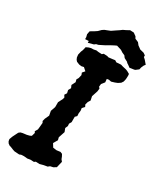

<svg xmlns="http://www.w3.org/2000/svg" viewBox="-236 -933 862 1023"><g transform="rotate(30 195.5 -421.5)"><path d="M66 13 36 11 24 7 7 0 -1 -2 -12 -10 -18 -20 -20 -32 -13 -51 -6 -65 4 -85 13 -92 25 -95 49 -98 65 -102 75 -107 81 -128 76 -136 86 -153 90 -195 85 -204 89 -220 101 -246 96 -273 106 -302V-332L120 -359L123 -370L115 -383L124 -397L120 -415L129 -431L122 -447L134 -471L130 -486L137 -498L142 -519L137 -532L150 -547L132 -563L118 -560L103 -562L86 -569L79 -577L74 -588L72 -605L77 -626L82 -638L87 -659L102 -666L113 -669L131 -670L145 -673L159 -671L180 -670L188 -677L210 -676L219 -673L245 -676L258 -678L269 -671L297 -673L310 -669L332 -664L344 -659L358 -651L359 -640L358 -619L354 -602L346 -590L331 -580L316 -574L296 -568L281 -571L269 -569L271 -549L256 -530L254 -513L261 -505L259 -487L247 -450L252 -426L243 -412L238 -394L244 -382L231 -368L233 -353L231 -335L232 -319L222 -309V-276L214 -262L215 -248L208 -232L216 -211L203 -172L207 -156L192 -130L205 -109L227 -106L250 -109L262 -104L269 -91L274 -78L283 -67L278 -46L274 -29L258 -19L240 -15L230 -7L207 -3L185 3L162 2L154 8L132 7L114 10L93 8L76 9ZM85 -685V-696L63 -695V-707L59 -723L63 -743L85 -756L100 -766L115 -781L127 -789L140 -794L160 -802L179 -815L200 -829L212 -838L229 -846L247 -856L270 -855L288 -842L294 -831L315 -822L326 -808L333 -803L345 -794L369 -788L382 -779V-769L393 -759L411 -738L404 -729L397 -713L394 -700L377 -687L371 -685L344 -681L329 -692L321 -697L317 -702L296 -713L287 -725L271 -732L257 -741L228 -750L215 -744L198 -735L174 -721L166 -717L140 -704L127 -701L118 -694Z"/></g></svg>

Font: Winky Rough Medium
Style: Italic
Weight: 500
Italic angle: -8.97852°
Designer: Simon Atzbach
Foundry: typofactur
Version: Version 1.206; ttfautohint (v1.8.4.7-5d5b)